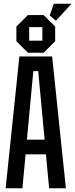

<svg xmlns="http://www.w3.org/2000/svg" viewBox="-20 -1000 400 1020"><path d="M10 0 83 -700H257L330 0H241L224 -180H116L99 0ZM123 -258H217L183 -622H157ZM67 -781V-859L128 -920H212L273 -859V-781L212 -720H128ZM135 -784H205V-856H135ZM277 -890 244 -918 266 -980H360Z"/></svg>

Font: Tektur Condensed
Style: Regular
Weight: 400
Width: 3
Designer: Adam Jagosz
Foundry: Adam Jagosz
Version: Version 1.005;gftools[0.9.30]